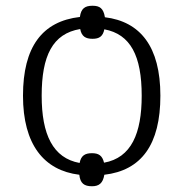

<svg xmlns="http://www.w3.org/2000/svg" viewBox="-20 -601 638 668"><path d="M300 47C324 47 338 37 343 7C472 -8 538 -98 538 -268C538 -439 468 -526 345 -541C340 -572 327 -581 302 -581C276 -581 262 -572 258 -542C127 -527 60 -438 60 -268C60 -98 133 -8 256 7C259 37 273 47 300 47ZM257 -34C164 -51 125 -133 125 -268C125 -407 163 -484 259 -500C264 -474 278 -466 302 -466C325 -466 338 -474 343 -499C434 -482 473 -407 473 -268C473 -137 437 -52 342 -35C336 -60 323 -68 300 -68C276 -68 262 -60 257 -34Z"/></svg>

Font: Noto Serif Light
Style: Regular
Weight: 300
Designer: Monotype Design Team
Foundry: Monotype Imaging Inc.
Version: Version 2.013